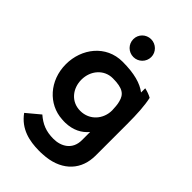

<svg xmlns="http://www.w3.org/2000/svg" viewBox="-279 -826 1165 1165"><g transform="rotate(45 303.5 -244.0)"><path d="M220 -648C220 -605 254 -571 297 -571C339 -571 374 -605 374 -648C374 -690 339 -724 297 -724C254 -724 220 -690 220 -648ZM300 -112C220 -112 171 -177 171 -251C171 -329 225 -392 300 -392C386 -392 415 -369 427 -320C432 -305 435 -268 435 -251C435 -177 381 -112 300 -112ZM271 -505C129 -505 38 -385 38 -251C38 -110 136 -5 258 2C268 3 278 3 288 3C352 1 400 -24 433 -64V6C433 88 370 123 305 123C240 123 197 104 153 66L68 137C127 219 213 235 292 236C303 236 314 236 325 235C465 229 549 149 557 35C558 23 558 12 558 0V-257C558 -343 554 -411 542 -466C524 -476 504 -483 482 -488V-452C438 -486 372 -505 271 -505Z"/></g></svg>

Font: Bluebird
Style: Regular
Weight: 400
Designer: Jasper
Foundry: Cannot Into Space Fonts
Version: Version 0.98